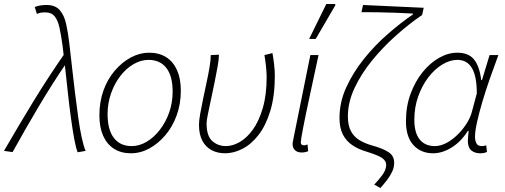

<svg xmlns="http://www.w3.org/2000/svg" viewBox="-52 -756 2528 962"><path d="M337 7Q328 -16 320 -59.5Q312 -103 304 -161Q296 -219 289 -283Q282 -347 275 -411Q268 -475 261 -531Q254 -581 246 -617.5Q238 -654 222 -674Q206 -694 176 -694Q161 -694 152.5 -692.5Q144 -691 133 -686L122 -721Q135 -726 149 -728.5Q163 -731 181 -731Q225 -731 247.5 -705Q270 -679 279.5 -635.5Q289 -592 295 -541Q302 -483 309 -418.5Q316 -354 324 -289.5Q332 -225 340 -167.5Q348 -110 357.5 -66.5Q367 -23 377 0ZM-32 0Q42 -128 115 -247.5Q188 -367 272 -488L281 -441Q209 -335 143 -224Q77 -113 11 6Z M604 12Q555 12 519.5 -10.5Q484 -33 465 -75.5Q446 -118 446 -178Q446 -246 466.5 -303Q487 -360 523.5 -402.5Q560 -445 604.5 -468.5Q649 -492 695 -492Q745 -492 780.5 -469.5Q816 -447 835 -404.5Q854 -362 854 -302Q854 -235 833 -177.5Q812 -120 776 -78Q740 -36 696 -12Q652 12 604 12ZM608 -24Q646 -24 682.5 -45.5Q719 -67 748.5 -105Q778 -143 795.5 -192Q813 -241 813 -297Q813 -375 781.5 -415.5Q750 -456 692 -456Q654 -456 617 -434.5Q580 -413 551 -375.5Q522 -338 504.5 -288.5Q487 -239 487 -184Q487 -106 518.5 -65Q550 -24 608 -24Z M1076 12Q1037 12 1007.5 -4Q978 -20 961.5 -51.5Q945 -83 945 -131Q945 -152 951 -185.5Q957 -219 965.5 -260Q974 -301 983 -342.5Q992 -384 998 -420Q1004 -456 1004 -480L1045 -482Q1045 -460 1038.5 -423.5Q1032 -387 1023 -343Q1014 -299 1005 -257Q996 -215 989.5 -183Q983 -151 983 -138Q983 -75 1011.5 -49.5Q1040 -24 1080 -24Q1113 -24 1148.5 -44Q1184 -64 1214.5 -106Q1245 -148 1264.5 -214Q1284 -280 1284 -371Q1284 -394 1280.5 -425.5Q1277 -457 1273 -480L1313 -490Q1318 -464 1321.5 -432.5Q1325 -401 1325 -377Q1325 -275 1302.5 -201Q1280 -127 1243.5 -80Q1207 -33 1163 -10.5Q1119 12 1076 12Z M1458 8Q1439 8 1426.5 -3Q1414 -14 1414 -35Q1414 -41 1416 -49Q1418 -57 1419 -65L1503 -480H1544Q1519 -364 1498.5 -269Q1478 -174 1466.5 -114Q1455 -54 1455 -43Q1455 -35 1459.5 -31.5Q1464 -28 1471 -28Q1474 -28 1478 -28.5Q1482 -29 1489 -32L1492 2Q1484 5 1476 6.5Q1468 8 1458 8ZM1497 -561 1583 -736H1626L1629 -731L1530 -561Z M1854 186 1823 169Q1847 144 1865 119Q1883 94 1883 69Q1883 51 1863.5 36.5Q1844 22 1785 4Q1744 -8 1713.5 -28.5Q1683 -49 1666 -82Q1649 -115 1649 -165Q1649 -244 1683 -318.5Q1717 -393 1771.5 -461Q1826 -529 1891 -585.5Q1956 -642 2017 -684V-688Q1980 -690 1933 -692Q1886 -694 1839.5 -694.5Q1793 -695 1759 -695L1767 -731L2071 -717L2063 -681Q1997 -636 1931.5 -577.5Q1866 -519 1811.5 -452Q1757 -385 1724 -314Q1691 -243 1691 -173Q1691 -127 1706.5 -98.5Q1722 -70 1749.5 -53.5Q1777 -37 1813 -27Q1867 -12 1895 6.5Q1923 25 1923 60Q1923 83 1912.5 105Q1902 127 1886 147.5Q1870 168 1854 186Z M2118 12Q2057 12 2019.5 -29Q1982 -70 1982 -149Q1982 -223 2005 -285.5Q2028 -348 2065.5 -394.5Q2103 -441 2148.5 -466.5Q2194 -492 2239 -492Q2296 -492 2323.5 -457.5Q2351 -423 2359 -355H2363L2401 -480H2445Q2423 -421 2402 -361Q2381 -301 2364.5 -245Q2348 -189 2338 -143.5Q2328 -98 2328 -71Q2328 -52 2335 -38Q2342 -24 2363 -24Q2370 -24 2375 -25.5Q2380 -27 2384 -28L2388 5Q2380 9 2372.5 10.5Q2365 12 2353 12Q2328 12 2310.5 -1.5Q2293 -15 2292 -49Q2292 -57 2293.5 -71Q2295 -85 2296 -100H2292Q2258 -46 2211 -17Q2164 12 2118 12ZM2126 -24Q2155 -24 2184.5 -39.5Q2214 -55 2241 -81.5Q2268 -108 2287.5 -139.5Q2307 -171 2314 -202L2337 -288Q2337 -374 2312.5 -415Q2288 -456 2240 -456Q2202 -456 2163.5 -432.5Q2125 -409 2093.5 -367.5Q2062 -326 2043 -272Q2024 -218 2024 -156Q2024 -90 2051 -57Q2078 -24 2126 -24Z"/></svg>

Font: Source Sans 3 Light
Style: Italic
Weight: 300
Italic angle: -11°
Designer: Paul D. Hunt
Foundry: Adobe
Version: Version 3.046;hotconv 1.0.118;makeotfexe 2.5.65603